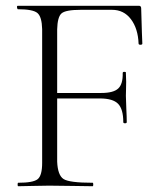

<svg xmlns="http://www.w3.org/2000/svg" viewBox="-20 -645 559 665"><path d="M469 -616Q472 -508 473 -494Q473 -490 466.5 -490Q460 -490 460 -494Q458 -546 433.5 -578.5Q409 -611 368 -611H260Q207 -611 193 -598.5Q179 -586 178 -543V-323H331Q373 -323 389.5 -338.5Q406 -354 405 -392Q405 -397 412 -396Q417 -396 416 -392Q417 -375 417 -361.5Q417 -348 416.5 -334.5Q416 -321 416 -313Q416 -298 417.5 -269Q419 -240 419 -222Q419 -218 413 -218Q407 -218 407 -222Q407 -267 389 -285.5Q371 -304 326 -304H178V-85Q180 -38 200 -25Q220 -12 301 -12Q303 -12 303 -6Q303 0 301 0Q283 0 232.5 -1Q182 -2 150 -2Q128 -2 92 -1Q56 0 43 0Q41 0 41 -6Q41 -12 43 -12Q95 -12 110.5 -24.5Q126 -37 126 -81V-544Q125 -587 109.5 -600Q94 -613 42 -613Q40 -613 39 -619Q38 -625 42 -625H461Q469 -625 469 -616Z"/></svg>

Font: Cormorant Upright Light
Style: Regular
Weight: 300
Designer: Christian Thalmann (Catharsis Fonts)
Foundry: Catharsis Fonts
Version: Version 3.302;PS 003.302;hotconv 1.0.88;makeotf.lib2.5.64775